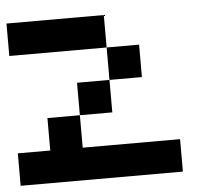

<svg xmlns="http://www.w3.org/2000/svg" viewBox="-45 -828 756 655"><g transform="rotate(-5 333.5 -500.0)"><path d="M333.3 -666.7H0V-777.8H333.3ZM333.3 -444.4H222.2V-555.6H333.3ZM444.4 -555.6H333.3V-666.7H444.4ZM222.2 -333.3H555.6V-222.2H0V-333.3H111.1V-444.4H222.2Z"/></g></svg>

Font: Pixeloid Sans
Style: Regular
Weight: 400
Designer: GGBotNet
Foundry: GGBotNet
Version: 0.5